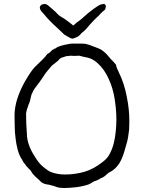

<svg xmlns="http://www.w3.org/2000/svg" viewBox="-20 -930 723 965"><path d="M449 -825Q429 -804 416 -788Q408 -778 400 -772Q393 -767 389 -763Q385 -757 378 -751Q371 -745 363 -742Q356 -739 352 -738Q347 -735 343 -736Q340 -736 333 -739Q327 -743 319 -747Q311 -751 305 -755Q299 -759 294 -765Q289 -770 275 -783Q260 -796 246 -810Q231 -824 209 -849L208 -851H207V-852L204 -855Q196 -864 190 -871Q182 -879 180 -891Q180 -897 184 -902Q188 -906 192 -908Q195 -909 198 -909Q202 -910 204 -910Q214 -910 225 -900Q235 -891 246 -882Q259 -871 268 -861Q277 -851 288 -845Q301 -838 309 -832L325 -820Q333 -814 338 -810Q343 -807 346 -803Q347 -803 350 -803Q354 -806 367 -818Q377 -824 391 -836Q423 -866 450 -885Q477 -905 489 -908L499 -910Q504 -910 507 -909V-908Q514 -904 511 -892Q510 -881 501 -876Q498 -874 494 -870Q489 -865 485 -861Q480 -856 475 -850Q470 -846 468 -844Q465 -841 449 -825ZM265 10Q262 8 233 0Q221 -3 216 -3Q193 -8 186 -16Q179 -24 157 -43Q150 -50 144 -57Q134 -72 134 -73Q129 -79 123 -84Q112 -95 111 -97Q109 -101 106 -105Q102 -109 99 -113Q93 -122 92 -126Q92 -126 86 -135Q75 -154 68 -181Q61 -208 58 -237Q54 -267 54 -296Q53 -326 53 -348Q53 -390 67 -434Q81 -477 104 -518Q138 -577 156 -594Q206 -641 215 -655Q217 -659 222 -661Q228 -664 231 -667Q235 -671 238 -674Q241 -678 245 -680Q247 -681 249 -682Q251 -683 253 -685Q255 -686 258 -686Q260 -687 262 -689Q271 -697 306 -705Q335 -712 353 -711Q403 -711 408 -710Q424 -707 454 -695Q481 -685 489 -680Q511 -665 526 -646Q536 -633 546 -624Q556 -614 564 -603V-602Q564 -595 566 -592Q570 -583 570 -582L575 -572Q577 -569 577 -567Q605 -510 617 -445Q631 -376 630 -318Q629 -279 629 -279Q629 -276 624 -242Q621 -222 615 -204Q610 -187 605 -169Q594 -132 579 -108Q558 -77 532 -65Q527 -63 524 -60Q521 -57 517 -54Q512 -49 504 -43Q501 -41 496 -38Q487 -35 484 -33Q479 -28 472 -26Q465 -22 460 -21Q450 -18 442.5 -12.5Q435 -7 425 -3Q414 1 397 5Q380 9 362 11Q345 13 329 14Q313 15 302 15Q279 15 265 10ZM119 -390Q116 -384 114 -375Q111 -361 111 -360Q111 -335 112 -310Q114 -285 115 -260Q115 -230 126 -200Q137 -170 155 -143Q175 -110 193 -95Q222 -70 237 -65Q253 -59 270 -56Q287 -53 307 -53Q358 -53 406 -67Q450 -80 496 -116Q520 -134 531 -156Q545 -182 552 -211Q559 -240 562 -272Q565 -303 565 -329Q565 -376 556.5 -431.5Q548 -487 526 -534Q510 -570 486 -597Q478 -606 469 -614Q457 -625 443 -632Q433 -637 422 -640Q405 -644 398 -645Q389 -647 379 -650L354 -649Q334 -650 333 -650Q327 -648 314 -648Q312 -648 299 -643Q286 -640 281 -635Q273 -626 270 -623Q262 -618 256 -612Q254 -610 252 -609Q251 -608 248 -606Q245 -603 243 -602Q239 -598 239 -598Q239 -598 221 -577Q207 -561 195 -541Q181 -520 167 -502Q150 -480 148 -475Q145 -469 142 -462Q138 -455 137 -450Q135 -441 133 -433Q131 -424 129 -417Q126 -410 123 -403Q121 -397 119 -390Z"/></svg>

Font: ToneOZ-Tsuipita-TC
Style: Tsuipita-TC
Weight: 400
Designer: :Jeffrey Xuan (Chih-Lin Hsuan)  :
Foundry: jeffreyx@gmail.com, cjkFonts.io
Version: Version 0.24071